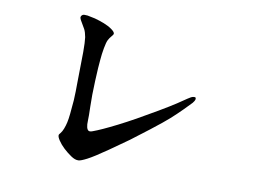

<svg xmlns="http://www.w3.org/2000/svg" viewBox="-71 -735 1142 848"><g transform="rotate(10 500.0 -311.0)"><path d="M371 -131Q385 -136 411.5 -148Q438 -160 473.5 -178Q509 -196 548.5 -218Q588 -240 638 -269.5Q688 -299 713 -315.5Q738 -332 754.5 -343.5Q771 -355 779 -356Q787 -357 789 -355.5Q791 -354 791 -348Q789 -339 781 -330Q773 -321 747 -295Q721 -269 696.5 -247Q672 -225 616.5 -182Q561 -139 536.5 -121Q512 -103 453 -62Q394 -21 366 -6.5Q338 8 328 8Q313 9 294 -4Q275 -17 259 -32Q243 -47 232 -63.5Q221 -80 223 -88Q223 -90 229.5 -97.5Q236 -105 241.5 -119Q247 -133 250.5 -148.5Q254 -164 256.5 -188.5Q259 -213 262 -250Q264 -287 264 -334L266 -467Q266 -512 263 -533Q259 -555 252.5 -567.5Q246 -580 236 -596Q226 -612 227.5 -618Q229 -624 234.5 -627.5Q240 -631 257 -629L291 -622Q313 -616 333.5 -608Q354 -600 369.5 -589Q385 -578 385 -570Q385 -566 377 -557Q369 -548 363.5 -537.5Q358 -527 353 -499.5Q348 -472 346 -446Q343 -418 340 -350.5Q337 -283 338.5 -236.5Q340 -190 339 -172Q338 -154 341 -142.5Q344 -131 350.5 -128Q357 -125 371 -131Z"/></g></svg>

Font: ChillKai
Style: Regular
Weight: 400
Designer: ChillType
Foundry: 寒蝉字型
Version: Version 2.000